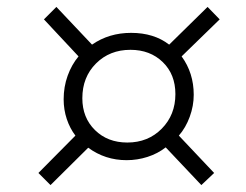

<svg xmlns="http://www.w3.org/2000/svg" viewBox="-20 -627 710 555"><path d="M91 -127 198 -235Q182 -256 173 -283Q164 -310 164 -340Q164 -376 175.5 -408Q187 -440 207 -464L107 -571L143 -607L246 -498Q295 -532 359 -532Q425 -532 469 -498L580 -607L615 -571L505 -464Q540 -416 540 -353Q540 -321 528.5 -289.5Q517 -258 497 -235L599 -127L562 -92L459 -201Q436 -183 406.5 -173.5Q377 -164 346 -164Q284 -164 235 -200L126 -92ZM487 -355Q487 -412 450.5 -447.5Q414 -483 357 -483Q297 -483 257.5 -443.5Q218 -404 218 -343Q218 -287 254.5 -251Q291 -215 348 -215Q408 -215 447.5 -255Q487 -295 487 -355Z"/></svg>

Font: Mona Sans Light
Style: Italic
Weight: 300
Italic angle: -11.7°
Designer: Deni Anggara
Foundry: GitHub
Version: Version 2.000